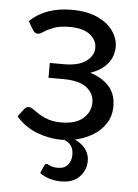

<svg xmlns="http://www.w3.org/2000/svg" viewBox="-51 -554 551 768"><g transform="rotate(5 224.5 -170.0)"><path d="M224 173Q173 173 137 147L151 114.5Q154 108.5 160.5 108.5Q164 108.5 168 111.5Q172.5 114 181.2 117Q190 120 206 120Q232 120 245.5 103.5Q259 87 259 63.5Q259 20 221.5 6.5L209 7Q161.5 7 112.5 -11.2Q63.5 -29.5 27 -71L52 -103.5Q59.5 -112 69 -112Q75.5 -112 82 -108Q88.5 -104 97 -98Q107 -90.5 121.2 -82.2Q135.5 -74 155.5 -68Q175.5 -62 203.5 -62Q261 -62 290.8 -88.2Q320.5 -114.5 320.5 -152Q320.5 -188 290.5 -211.8Q260.5 -235.5 194.5 -235.5H137V-295H194.5Q252.5 -295 282.8 -317.2Q313 -339.5 313 -371.5Q313 -401.5 286 -423.5Q258.5 -445.5 203.5 -445.5Q162.5 -445.5 138.5 -435.5Q114 -426 100.5 -416.5Q87.5 -407.5 79 -407.5Q72.5 -407.5 68 -410.2Q63.5 -413 58.5 -420.5L38.5 -454.5Q101 -514.5 206 -514.5Q267.5 -514.5 309.2 -495.5Q351 -476.5 372.5 -446Q394 -415.5 394 -382Q394 -361.5 385.8 -340.2Q377.5 -319 357 -300.5Q336.5 -282 301.5 -270Q348.5 -256 377 -225Q405.5 -194 405.5 -145Q405.5 -105 386 -75Q366.5 -45 334.2 -25.8Q302 -6.5 263.5 1.5Q292.5 14.5 307.5 35.5Q322.5 56.5 322.5 81.5Q322.5 119 296.8 146Q271 173 224 173Z"/></g></svg>

Font: Verano Sans
Style: Regular
Weight: 400
Designer: Lukasz Dziedzic with Adam Twardoch and Botio Nikoltchev
Foundry: tyPoland Lukasz Dziedzic
Version: Version 3.001;December 28, 2019;FontCreator 12.0.0.2547 64-b